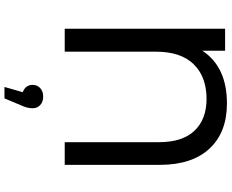

<svg xmlns="http://www.w3.org/2000/svg" viewBox="-106 -642 1011 838"><g transform="rotate(90 399.0 -222.5)"><path d="M628 -632C580.7 -682.7 515 -708 431 -708C325 -708 248.3 -672.3 201 -601V-700H105V0H205V-397C205 -470.3 223.3 -525.7 260 -563C296.7 -600.3 347 -619 411 -619C470.3 -619 516.7 -601.5 550 -566.5C583.3 -531.5 600 -480 600 -412V0H699V-415C699 -509 675.3 -581.3 628 -632ZM438 107C428.7 98.3 416.3 94 401 94C385.7 94 373.3 98.3 364 107C354.7 115.7 350 126.7 350 140C350 150.7 352.8 159.7 358.5 167C364.2 174.3 372 179.7 382 183L359 263H409L439 191C447.7 173 452 156 452 140C452 126.7 447.3 115.7 438 107Z"/></g></svg>

Font: ICO Headline
Style: Regular
Weight: 500
Designer: Julieta Ulanovsky
Foundry: Julieta Ulanovsky
Version: Version 7.200